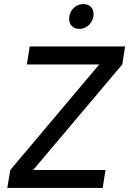

<svg xmlns="http://www.w3.org/2000/svg" viewBox="-20 -930 639 950"><path d="M373 -787C410 -787 443 -819 443 -861C443 -890 423 -910 392 -910C354 -910 322 -878 322 -837C322 -807 342 -787 373 -787ZM16 0H488L502 -89H144L585 -611L599 -700H127L113 -611H471L31 -89Z"/></svg>

Font: Arthouse Owned Medium
Style: Italic
Weight: 500
Italic angle: -10°
Designer: Jeremy Tribby
Foundry: Tribby Type
Version: Version 1.000;PS 001.000;hotconv 1.0.88;makeotf.lib2.5.64775